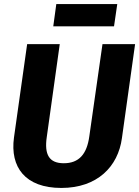

<svg xmlns="http://www.w3.org/2000/svg" viewBox="-20 -911 687 948"><path d="M543 -781 559 -891H258L243 -781ZM647 -693H486L421 -238C409 -150 370 -105 295 -105C223 -105 198 -147 211 -235L275 -693H114L49 -232C29 -86 104 17 283 17C460 17 563 -88 582 -229Z"/></svg>

Font: Fira Sans
Style: Bold Italic
Weight: 700
Italic angle: -8°
Designer: bBox Type GmbH & Carrois Corporate GbR & Edenspiekermann AG
Foundry: bBox Type GmbH & Carrois Corporate GbR & Edenspiekermann AG
Version: Version 4.301;PS 004.301;hotconv 1.0.88;makeotf.lib2.5.64775